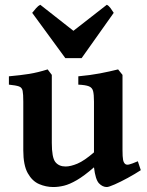

<svg xmlns="http://www.w3.org/2000/svg" viewBox="-20 -754 603 789"><path d="M558.6 -54.7Q534.7 -39.1 505.1 -22.9Q475.6 -6.8 451.2 3.9Q426.8 14.6 418.9 14.6Q401.4 14.6 386.7 -0.7Q372.1 -16.1 366.2 -66.4Q325.7 -31.2 295.9 -13.9Q266.1 3.4 243.2 9Q220.2 14.6 199.2 14.6Q168.9 14.6 140.6 2.4Q112.3 -9.8 94 -42.5Q75.7 -75.2 75.7 -136.2V-336.4Q75.7 -367.2 73 -380.9Q70.3 -394.5 57.9 -398.9Q45.4 -403.3 16.6 -406.2V-440.4Q65.4 -444.8 100.3 -450.4Q135.3 -456.1 175.8 -468.8L192.9 -446.3V-167Q192.9 -106.4 207.5 -88.1Q222.2 -69.8 249.5 -69.8Q270 -69.8 298.1 -81.5Q326.2 -93.3 366.2 -127.9V-336.4Q366.2 -365.7 362.5 -379.9Q358.9 -394 345.2 -399.4Q331.5 -404.8 301.8 -406.2V-440.4Q350.6 -444.8 390.4 -452.4Q430.2 -460 465.3 -468.8L483.4 -446.3V-138.7Q483.4 -108.9 485.8 -96.9Q488.3 -85 494.6 -80.1Q500 -75.7 510.7 -78.1Q521.5 -80.6 546.4 -91.3ZM315.4 -515.1H248.5L112.3 -701.2Q119.6 -710.4 128.4 -720.5Q137.2 -730.5 145.5 -734.4L281.7 -627.4L418.9 -734.4Q427.2 -730.5 434.3 -720.5Q441.4 -710.4 447.3 -701.2Z"/></svg>

Font: Gentium Plus
Style: Bold
Weight: 700
Designer: Victor Gaultney, Annie Olsen, Iska Routamaa, Becca Hirsbrunner
Foundry: SIL International
Version: Version 6.101